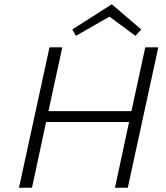

<svg xmlns="http://www.w3.org/2000/svg" viewBox="-20 -880 778 900"><path d="M336 -712 319 -742 504 -860 642 -742 615 -712 493 -802ZM722 -658 579 0H519L585 -308H196L130 0H69L212 -658H272L207 -359H596L661 -658Z"/></svg>

Font: Ysabeau Infant Semilight
Style: Italic
Weight: 300
Italic angle: -12°
Designer: Christian Thalmann (Catharsis Fonts)
Version: Version 0.003